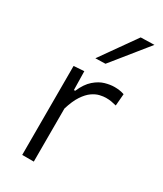

<svg xmlns="http://www.w3.org/2000/svg" viewBox="-195 -852 787 926"><g transform="rotate(30 198.0 -389.0)"><path d="M92.5 0Q92.5 -55.5 92.5 -107Q92.5 -158.5 92.5 -219.5V-269.5Q92.5 -324 92.5 -381.5Q92.5 -439 92.5 -495.5L150 -499.5L152 -395.5H159Q179.5 -442.5 207.2 -466.5Q235 -490.5 263.2 -498.5Q291.5 -506.5 315 -506.5Q329.5 -506.5 343.2 -504.5Q357 -502.5 369.5 -498L364 -432Q348.5 -436 335.5 -438.2Q322.5 -440.5 305 -440.5Q291 -440.5 271.5 -436Q252 -431.5 231.2 -417Q210.5 -402.5 191.2 -373.5Q172 -344.5 157 -295.5V-217Q157 -158 157 -106.8Q157 -55.5 157 0ZM165 -580Q200 -629.5 235 -679Q270 -728.5 304 -776.5L379.5 -778.5Q352.5 -745 325.8 -712Q299 -679 273 -646.5Q247 -614 220.5 -581.5Z"/></g></svg>

Font: Commissioner Thin Light
Style: Regular
Weight: 300
Version: Version 1.000